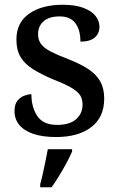

<svg xmlns="http://www.w3.org/2000/svg" viewBox="-20 -566 501 807"><path d="M216 10Q160 10 121 -3Q82 -16 61.5 -40.5Q41 -65 41 -99Q41 -128 53.5 -143Q66 -158 82.5 -164Q99 -170 112 -170Q112 -115 137 -78Q162 -41 220 -41Q273 -41 300 -65Q327 -89 327 -126Q327 -150 316.5 -166Q306 -182 279.5 -197.5Q253 -213 204 -232Q152 -254 117.5 -276Q83 -298 66 -327Q49 -356 49 -400Q49 -471 102.5 -508.5Q156 -546 244 -546Q296 -546 330.5 -533Q365 -520 381.5 -499Q398 -478 398 -454Q398 -425 378 -408Q358 -391 318 -391Q318 -441 296.5 -469Q275 -497 231 -497Q186 -497 163 -476.5Q140 -456 140 -422Q140 -398 152.5 -381Q165 -364 193 -349.5Q221 -335 268 -317Q319 -297 352 -275Q385 -253 401.5 -223.5Q418 -194 418 -152Q418 -73 363.5 -31.5Q309 10 216 10ZM149 208Q155 187 160.5 161.5Q166 136 171.5 110Q177 84 181 61H283V71Q274 92 259.5 119Q245 146 228.5 173Q212 200 197 221H149Z"/></svg>

Font: Noto Serif Thai Medium
Style: Regular
Weight: 500
Version: Version 2.001